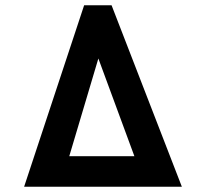

<svg xmlns="http://www.w3.org/2000/svg" viewBox="-20 -711 784 731"><path d="M300.3 -690.9H404.8L672.4 0H71.8ZM243.7 -116.2H491.7L354.5 -488.3Z"/></svg>

Font: HammersmithOne
Style: Regular
Weight: 400
Designer: Nicole Fally
Foundry: Nicole Fally
Version: Version 1.003